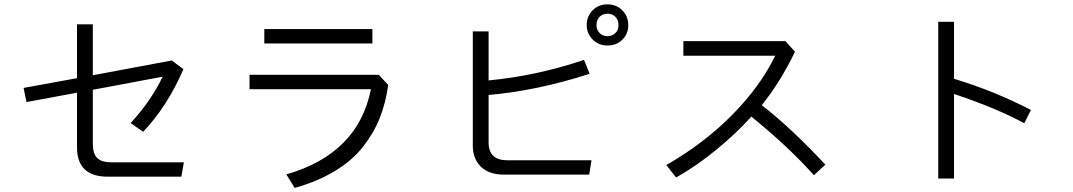

<svg xmlns="http://www.w3.org/2000/svg" viewBox="-20 -832 5040 902"><path d="M416 -410.2V-158.2Q416 -110.4 436.5 -89.8Q457 -69.3 505.9 -69.3H843.8L832 -2H486.3Q341.8 -2 341.8 -139.6V-396.5L104.5 -352.5L90.8 -418.9L341.8 -464.8V-717.8H416V-478.5L787.1 -547.9L841.8 -506.8Q764.6 -330.1 652.3 -212.9L593.8 -253.9Q688.5 -356.4 744.1 -471.7Z M1221.7 -627.9V-695.3H1729.5V-627.9ZM1152.3 -413.1V-480.5H1759.8L1803.7 -432.6Q1792 -347.7 1763.7 -276.9Q1735.4 -206.1 1685.1 -142.1Q1634.8 -78.1 1553.7 -28.8Q1472.7 20.5 1364.3 50.8L1325.2 -12.7Q1662.1 -109.4 1722.7 -413.1Z M2201.2 -147.5V-684.6H2275.4V-454.1Q2505.9 -476.6 2723.6 -550.8L2750 -485.4Q2505.9 -406.2 2275.4 -385.7V-163.1Q2275.4 -79.1 2362.3 -79.1H2758.8L2748 -11.7H2346.7Q2277.3 -11.7 2239.3 -48.8Q2201.2 -85.9 2201.2 -147.5ZM2782.2 -713.9Q2782.2 -691.4 2796.9 -676.8Q2811.5 -662.1 2834 -662.1Q2855.5 -662.1 2870.6 -676.3Q2885.7 -690.4 2885.7 -713.9Q2885.7 -737.3 2871.6 -752.4Q2857.4 -767.6 2834 -767.6Q2811.5 -767.6 2796.9 -752.9Q2782.2 -738.3 2782.2 -713.9ZM2736.3 -713.9Q2736.3 -754.9 2763.7 -783.2Q2791 -811.5 2834 -811.5Q2876 -811.5 2903.8 -783.2Q2931.6 -754.9 2931.6 -713.9Q2931.6 -672.9 2903.8 -645.5Q2876 -618.2 2834 -618.2Q2792 -618.2 2764.2 -646.5Q2736.3 -674.8 2736.3 -713.9Z M3110.4 -56.6Q3287.1 -158.2 3418.9 -291.5Q3550.8 -424.8 3622.1 -570.3H3190.4V-638.7H3669.9L3714.8 -588.9Q3645.5 -445.3 3558.6 -337.9Q3695.3 -232.4 3857.4 -58.6L3803.7 -8.8Q3685.5 -141.6 3509.8 -284.2Q3440.4 -207 3346.2 -129.4Q3252 -51.8 3156.2 2Z M4387.7 6.8V-729.5H4461.9V-461.9Q4652.3 -404.3 4823.2 -315.4L4792 -252.9Q4663.1 -323.2 4461.9 -390.6V6.8Z"/></svg>

Font: Gothic A1
Style: Regular
Weight: 400
Designer: HanYang I&C Co.,Ltd.
Foundry: HanYang I&C Co.,Ltd.
Version: Version 2.50